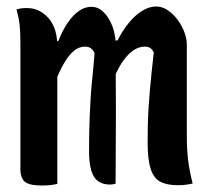

<svg xmlns="http://www.w3.org/2000/svg" viewBox="-20 -567 640 593"><path d="M575 0Q568 1 560.5 2.5Q553 4 546 4.5Q539 5 529 5Q496 5 475.5 -5.5Q455 -16 445.5 -45Q436 -74 436 -126Q436 -151 436.5 -176.5Q437 -202 438.5 -228.5Q440 -255 442.5 -283Q445 -311 448 -341.5Q451 -372 455 -405Q450 -415 443.5 -419Q437 -423 427 -423Q407 -423 388.5 -409Q370 -395 354 -369.5Q338 -344 326 -308V-442H343Q358 -472 377.5 -496Q397 -520 419 -533.5Q441 -547 462 -547Q481 -547 498 -535.5Q515 -524 528.5 -506Q542 -488 549.5 -467.5Q557 -447 557 -429Q557 -394 557 -359Q557 -324 557 -289Q557 -254 557 -219Q557 -184 557 -149Q557 -105 561 -72.5Q565 -40 575 0ZM337 0Q335 1 332.5 1.5Q330 2 327 2.5Q324 3 320 3Q298 3 283.5 -7Q269 -17 262 -40Q255 -63 255 -102Q255 -128 255.5 -154Q256 -180 257 -207.5Q258 -235 260 -265.5Q262 -296 265.5 -329.5Q269 -363 272 -403Q269 -410 264.5 -414.5Q260 -419 255 -421Q250 -423 242 -423Q225 -423 209.5 -411Q194 -399 178.5 -373Q163 -347 147 -305L144 -440H160Q173 -473 189 -496.5Q205 -520 223.5 -533Q242 -546 262 -546Q281 -546 295 -534Q309 -522 318.5 -504.5Q328 -487 332.5 -468.5Q337 -450 337 -436Q337 -382 337.5 -327.5Q338 -273 338 -218Q338 -163 337.5 -109Q337 -55 337 0ZM157 1Q152 2 147 3Q142 4 137 4.5Q132 5 125.5 5.5Q119 6 113 6Q95 6 82 4Q69 2 60.5 -3Q52 -8 47.5 -18.5Q43 -29 43 -45Q43 -111 43 -176Q43 -241 43 -307Q43 -373 43 -438Q43 -469 40.5 -491Q38 -513 31 -538Q35 -539 39.5 -540Q44 -541 48 -541.5Q52 -542 56.5 -542Q61 -542 65 -542Q83 -542 99 -534.5Q115 -527 128.5 -512.5Q142 -498 149.5 -476Q157 -454 157 -424Q157 -353 157 -282Q157 -211 157 -140.5Q157 -70 157 1Z"/></svg>

Font: Recursive Monospace Casual SemiBold
Style: Regular
Weight: 600
Version: Version 1.047